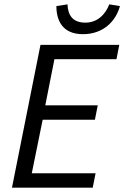

<svg xmlns="http://www.w3.org/2000/svg" viewBox="-20 -862 571 882"><path d="M35 0H406L419 -66H126L176 -312H416L429 -378H188L230 -590H515L528 -656H166ZM361 -705C454 -705 512 -764 531 -834L482 -842C464 -795 427 -758 372 -758C314 -758 292 -792 290 -842L239 -834C239 -769 266 -705 361 -705Z"/></svg>

Font: Source Sans Pro
Style: Italic
Weight: 400
Italic angle: -11°
Designer: Paul D. Hunt
Foundry: Adobe Systems Incorporated
Version: Version 3.006;hotconv 1.0.111;makeotfexe 2.5.65597